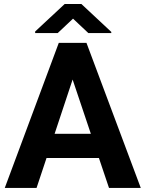

<svg xmlns="http://www.w3.org/2000/svg" viewBox="-20 -921 713 941"><path d="M464.8 -146.5H208L159.2 0H3.4L268.1 -710.9H403.8L669.9 0H514.2ZM247.6 -265.1H425.3L335.9 -531.2ZM525.4 -764.6V-758.8H413.1L337.9 -829.6L262.7 -758.8H152.3V-766.6L296.9 -901.4H378.9Z"/></svg>

Font: RobotoDraft
Style: Bold
Weight: 700
Version: Version 2.001150; 2014